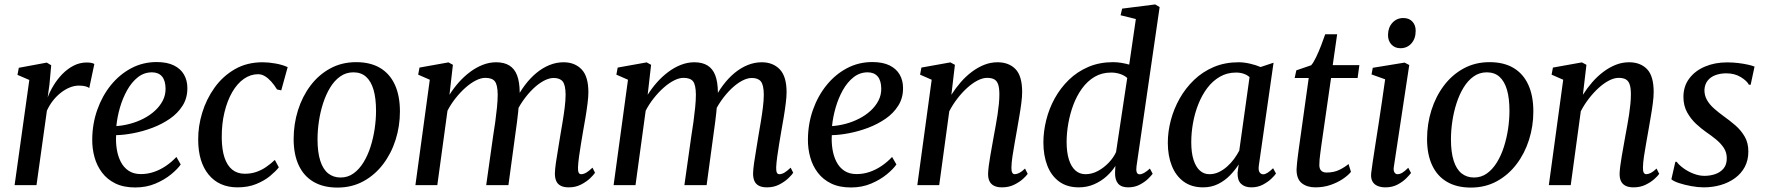

<svg xmlns="http://www.w3.org/2000/svg" viewBox="-20 -837 7979 868"><path d="M46 0 112.5 -475.5 59 -498.5 65 -530.5 191.5 -554 211.5 -542 203.5 -454.5 195.5 -396.5Q205 -422.5 221.8 -450.2Q238.5 -478 261.5 -501.8Q284.5 -525.5 312.5 -540Q340.5 -554.5 372 -554.5Q383 -554.5 392.5 -552.8Q402 -551 406.5 -547.5L383.5 -439Q378.5 -443.5 366.2 -446.8Q354 -450 336.5 -450Q316 -450 295.2 -441.5Q274.5 -433 255 -417.8Q235.5 -402.5 219.2 -381.8Q203 -361 192 -336.5L145 0Z M797 -93.5Q783 -73 753.5 -48.8Q724 -24.5 682.8 -7Q641.5 10.5 591.5 10.5Q539 10.5 502 -7.5Q465 -25.5 441.5 -56.5Q418 -87.5 407.2 -126.5Q396.5 -165.5 397 -207Q397.5 -277.5 419.8 -340.5Q442 -403.5 481.2 -452Q520.5 -500.5 573.2 -528.5Q626 -556.5 688 -556.5Q735.5 -556.5 766.2 -541.2Q797 -526 812 -499.5Q827 -473 827 -439.5Q827.5 -394.5 805.8 -359.8Q784 -325 748 -300.2Q712 -275.5 669 -259.2Q626 -243 582.8 -234.8Q539.5 -226.5 505 -226Q503 -193.5 508 -162.2Q513 -131 526 -105.5Q539 -80 561.5 -65Q584 -50 617 -50Q647 -50 675.2 -59.5Q703.5 -69 729.5 -86.5Q755.5 -104 777.5 -127.5ZM667 -510Q631.5 -510 603.2 -487.8Q575 -465.5 554.8 -429.2Q534.5 -393 522.2 -350.5Q510 -308 506 -267Q536.5 -269 568.2 -277.5Q600 -286 628.8 -300.8Q657.5 -315.5 680 -336Q702.5 -356.5 715.8 -382Q729 -407.5 728.5 -437Q728 -473.5 712 -491.8Q696 -510 667 -510Z M1054 10Q970.5 10 923.2 -47.5Q876 -105 876 -206Q875.5 -266 894.2 -327.5Q913 -389 950 -440.8Q987 -492.5 1041.5 -524Q1096 -555.5 1167.5 -555.5Q1194.5 -555.5 1226.2 -549.8Q1258 -544 1280.5 -533.5L1251.5 -428.5L1232.5 -432.5Q1220 -453 1206 -468.5Q1192 -484 1177.2 -492.8Q1162.5 -501.5 1147 -501.5Q1112.5 -501.5 1082.5 -480.5Q1052.5 -459.5 1030 -420.8Q1007.5 -382 994.8 -329.5Q982 -277 982.5 -213.5Q983 -160.5 995 -124.5Q1007 -88.5 1030 -70Q1053 -51.5 1086.5 -51.5Q1115.5 -51.5 1139 -59.8Q1162.5 -68 1183 -82Q1203.5 -96 1222.5 -114L1240.5 -80.5Q1226.5 -62.5 1200.8 -41.2Q1175 -20 1138.2 -5Q1101.5 10 1054 10Z M1590 -556Q1654.5 -556 1698.5 -529.8Q1742.5 -503.5 1765.2 -453.8Q1788 -404 1788 -333Q1788 -267 1768.5 -205.2Q1749 -143.5 1712 -94.8Q1675 -46 1622.8 -17.5Q1570.5 11 1505.5 11Q1442 11 1397.8 -14.8Q1353.5 -40.5 1330.5 -89.8Q1307.5 -139 1307.5 -208.5Q1307.5 -276 1327 -338.2Q1346.5 -400.5 1383.5 -449.8Q1420.5 -499 1472.8 -527.5Q1525 -556 1590 -556ZM1577.5 -510Q1544.5 -510 1518.2 -491.5Q1492 -473 1472.8 -441.5Q1453.5 -410 1440.8 -370.5Q1428 -331 1421.8 -289Q1415.5 -247 1415.5 -207Q1415.5 -149 1427.8 -110.5Q1440 -72 1463.5 -53.2Q1487 -34.5 1519.5 -34.5Q1552.5 -34.5 1578.2 -53Q1604 -71.5 1623.2 -102.8Q1642.5 -134 1655 -173.2Q1667.5 -212.5 1673.8 -254.5Q1680 -296.5 1680 -336Q1680 -392.5 1668.8 -431Q1657.5 -469.5 1635 -489.8Q1612.5 -510 1577.5 -510Z M2027.5 -544 2012 -408.5Q2030.5 -438 2054.2 -464.8Q2078 -491.5 2105.5 -512Q2133 -532.5 2162.8 -544Q2192.5 -555.5 2223 -555.5Q2259 -555.5 2282.5 -541Q2306 -526.5 2317.5 -496.8Q2329 -467 2329.5 -419.5Q2329.5 -414 2328.8 -405.8Q2328 -397.5 2327.2 -388.2Q2326.5 -379 2325 -369L2310.5 -381.5Q2328.5 -419.5 2352.5 -451.5Q2376.5 -483.5 2404.5 -506.8Q2432.5 -530 2463.8 -542.8Q2495 -555.5 2527.5 -555.5Q2578.5 -555.5 2609.2 -523.5Q2640 -491.5 2640 -420Q2640 -399.5 2636.2 -369.5Q2632.5 -339.5 2627 -306.5Q2621.5 -273.5 2616 -243.5Q2611.5 -216.5 2606.5 -186.8Q2601.5 -157 2597.8 -129.5Q2594 -102 2593 -81Q2592.5 -64 2596 -56.8Q2599.5 -49.5 2607 -49.5Q2618 -49.5 2629.8 -56.2Q2641.5 -63 2658.5 -79L2670 -56Q2664 -46.5 2647.8 -31Q2631.5 -15.5 2607 -2.8Q2582.5 10 2551.5 10Q2528.5 10 2514.5 2.5Q2500.5 -5 2494.5 -19Q2488.5 -33 2488.5 -52.5Q2489 -71.5 2493 -100.2Q2497 -129 2502.8 -161.5Q2508.5 -194 2513 -224.5Q2518 -253.5 2523.5 -286.5Q2529 -319.5 2533 -351.8Q2537 -384 2537 -410Q2536.5 -453 2523.8 -468.8Q2511 -484.5 2483 -484.5Q2462.5 -484.5 2438.5 -471.8Q2414.5 -459 2390.2 -435.8Q2366 -412.5 2344.2 -381.5Q2322.5 -350.5 2307 -313.5L2326.5 -375.5Q2325 -354.5 2322.5 -330.2Q2320 -306 2316.8 -282Q2313.5 -258 2310.5 -236L2278.5 0H2178L2209.5 -223Q2214.5 -252.5 2219 -286Q2223.5 -319.5 2226.8 -351.8Q2230 -384 2230 -409.5Q2229.5 -453.5 2217.2 -469.2Q2205 -485 2174 -485Q2154 -485 2131 -473.2Q2108 -461.5 2084.5 -440.8Q2061 -420 2039.8 -393.2Q2018.5 -366.5 2003 -336.5L1957 0H1858L1923 -476.5L1870.5 -499.5L1876.5 -531.5L2007.5 -555Z M2923.5 -544 2908 -408.5Q2926.5 -438 2950.2 -464.8Q2974 -491.5 3001.5 -512Q3029 -532.5 3058.8 -544Q3088.5 -555.5 3119 -555.5Q3155 -555.5 3178.5 -541Q3202 -526.5 3213.5 -496.8Q3225 -467 3225.5 -419.5Q3225.5 -414 3224.8 -405.8Q3224 -397.5 3223.2 -388.2Q3222.5 -379 3221 -369L3206.5 -381.5Q3224.5 -419.5 3248.5 -451.5Q3272.5 -483.5 3300.5 -506.8Q3328.5 -530 3359.8 -542.8Q3391 -555.5 3423.5 -555.5Q3474.5 -555.5 3505.2 -523.5Q3536 -491.5 3536 -420Q3536 -399.5 3532.2 -369.5Q3528.5 -339.5 3523 -306.5Q3517.5 -273.5 3512 -243.5Q3507.5 -216.5 3502.5 -186.8Q3497.5 -157 3493.8 -129.5Q3490 -102 3489 -81Q3488.5 -64 3492 -56.8Q3495.5 -49.5 3503 -49.5Q3514 -49.5 3525.8 -56.2Q3537.5 -63 3554.5 -79L3566 -56Q3560 -46.5 3543.8 -31Q3527.5 -15.5 3503 -2.8Q3478.5 10 3447.5 10Q3424.5 10 3410.5 2.5Q3396.5 -5 3390.5 -19Q3384.5 -33 3384.5 -52.5Q3385 -71.5 3389 -100.2Q3393 -129 3398.8 -161.5Q3404.5 -194 3409 -224.5Q3414 -253.5 3419.5 -286.5Q3425 -319.5 3429 -351.8Q3433 -384 3433 -410Q3432.5 -453 3419.8 -468.8Q3407 -484.5 3379 -484.5Q3358.5 -484.5 3334.5 -471.8Q3310.5 -459 3286.2 -435.8Q3262 -412.5 3240.2 -381.5Q3218.5 -350.5 3203 -313.5L3222.5 -375.5Q3221 -354.5 3218.5 -330.2Q3216 -306 3212.8 -282Q3209.5 -258 3206.5 -236L3174.5 0H3074L3105.5 -223Q3110.5 -252.5 3115 -286Q3119.5 -319.5 3122.8 -351.8Q3126 -384 3126 -409.5Q3125.5 -453.5 3113.2 -469.2Q3101 -485 3070 -485Q3050 -485 3027 -473.2Q3004 -461.5 2980.5 -440.8Q2957 -420 2935.8 -393.2Q2914.5 -366.5 2899 -336.5L2853 0H2754L2819 -476.5L2766.5 -499.5L2772.5 -531.5L2903.5 -555Z M4032.5 -93.5Q4018.5 -73 3989 -48.8Q3959.5 -24.5 3918.2 -7Q3877 10.5 3827 10.5Q3774.5 10.5 3737.5 -7.5Q3700.5 -25.5 3677 -56.5Q3653.5 -87.5 3642.8 -126.5Q3632 -165.5 3632.5 -207Q3633 -277.5 3655.2 -340.5Q3677.5 -403.5 3716.8 -452Q3756 -500.5 3808.8 -528.5Q3861.5 -556.5 3923.5 -556.5Q3971 -556.5 4001.8 -541.2Q4032.5 -526 4047.5 -499.5Q4062.5 -473 4062.5 -439.5Q4063 -394.5 4041.2 -359.8Q4019.5 -325 3983.5 -300.2Q3947.5 -275.5 3904.5 -259.2Q3861.5 -243 3818.2 -234.8Q3775 -226.5 3740.5 -226Q3738.5 -193.5 3743.5 -162.2Q3748.5 -131 3761.5 -105.5Q3774.5 -80 3797 -65Q3819.5 -50 3852.5 -50Q3882.5 -50 3910.8 -59.5Q3939 -69 3965 -86.5Q3991 -104 4013 -127.5ZM3902.5 -510Q3867 -510 3838.8 -487.8Q3810.5 -465.5 3790.2 -429.2Q3770 -393 3757.8 -350.5Q3745.5 -308 3741.5 -267Q3772 -269 3803.8 -277.5Q3835.5 -286 3864.2 -300.8Q3893 -315.5 3915.5 -336Q3938 -356.5 3951.2 -382Q3964.5 -407.5 3964 -437Q3963.5 -473.5 3947.5 -491.8Q3931.5 -510 3902.5 -510Z M4281 -408.5Q4300 -438.5 4323.2 -465.2Q4346.5 -492 4373.5 -512.2Q4400.5 -532.5 4429.5 -544Q4458.5 -555.5 4489.5 -555.5Q4541 -555.5 4571 -524.5Q4601 -493.5 4601 -420.5Q4601 -399.5 4597 -369Q4593 -338.5 4587.2 -305.5Q4581.5 -272.5 4576.5 -243.5Q4572 -216.5 4566.5 -186.8Q4561 -157 4557 -129.2Q4553 -101.5 4552.5 -81Q4552 -64 4556 -56.8Q4560 -49.5 4567 -49.5Q4576.5 -49.5 4588 -55.2Q4599.5 -61 4614 -75L4626 -51Q4620.5 -42.5 4604.5 -28Q4588.5 -13.5 4564.5 -1.8Q4540.5 10 4509.5 10Q4488 10 4473.8 2.8Q4459.5 -4.5 4453 -18.5Q4446.5 -32.5 4447 -53Q4447.5 -67 4450 -86.8Q4452.5 -106.5 4456.5 -129.8Q4460.5 -153 4464.8 -177Q4469 -201 4473 -223Q4477 -245 4481.5 -269.5Q4486 -294 4489.8 -319Q4493.5 -344 4495.8 -367.2Q4498 -390.5 4498 -410Q4498 -439 4492.5 -455.2Q4487 -471.5 4475 -478.2Q4463 -485 4442.5 -485Q4422.5 -485 4399.2 -473Q4376 -461 4352.5 -439.8Q4329 -418.5 4308 -391.2Q4287 -364 4271.5 -334L4226 0H4127L4192 -476.5L4139.5 -499.5L4145.5 -531.5L4276.5 -555L4297 -544Z M5118 -85.5Q5115.5 -67.5 5119 -58.2Q5122.5 -49 5131.5 -49Q5141 -49 5152.2 -55.2Q5163.5 -61.5 5178.5 -75L5191 -51.5Q5185 -43 5169.8 -28.2Q5154.5 -13.5 5131.8 -1.8Q5109 10 5080 10Q5049 10 5034.5 -7.2Q5020 -24.5 5021 -57.5L5022.5 -87Q5008 -63 4983.2 -40.5Q4958.5 -18 4926.5 -4Q4894.5 10 4857 10Q4804 10 4768.2 -16.2Q4732.5 -42.5 4714.8 -88.2Q4697 -134 4697 -193Q4697 -242.5 4709.8 -294Q4722.5 -345.5 4748.2 -392.2Q4774 -439 4812 -476Q4850 -513 4900.2 -534.5Q4950.5 -556 5012.5 -556Q5030.5 -556 5049.8 -552.8Q5069 -549.5 5085 -545L5115 -751L5046 -768L5053 -798L5202.5 -817L5222.5 -805ZM5076 -484.5Q5063.5 -496 5044.2 -502.5Q5025 -509 5003 -509Q4961 -509 4928.2 -489.5Q4895.5 -470 4871.5 -436.8Q4847.5 -403.5 4832.2 -362.5Q4817 -321.5 4809.5 -278.2Q4802 -235 4802 -195.5Q4802 -149 4812.2 -116.2Q4822.5 -83.5 4841.5 -66.5Q4860.5 -49.5 4887.5 -49.5Q4916.5 -49.5 4943.8 -64.2Q4971 -79 4992.8 -102Q5014.5 -125 5025.5 -149.5Z M5671 -89Q5668 -66.5 5674.5 -57.8Q5681 -49 5690.5 -49Q5699.5 -49 5710.2 -55.8Q5721 -62.5 5735.5 -76.5L5748.5 -52.5Q5743.5 -44.5 5728 -29.5Q5712.5 -14.5 5689.2 -2.2Q5666 10 5637 10Q5607 10 5590.2 -6.5Q5573.5 -23 5575 -57L5580 -93.5Q5563.5 -68 5540.5 -44.2Q5517.5 -20.5 5487 -5.2Q5456.5 10 5419 10Q5367 10 5331.5 -15.8Q5296 -41.5 5277.8 -87Q5259.5 -132.5 5259.5 -191.5Q5259.5 -241.5 5273 -293Q5286.5 -344.5 5313 -391.5Q5339.5 -438.5 5378 -475.5Q5416.5 -512.5 5467 -534Q5517.5 -555.5 5579.5 -555.5Q5604 -555.5 5631 -549.2Q5658 -543 5679 -534L5737.5 -553.5ZM5629 -488.5Q5617.5 -498.5 5602 -503.8Q5586.5 -509 5568 -509Q5527.5 -509 5495 -490.2Q5462.5 -471.5 5438.2 -439.5Q5414 -407.5 5397.8 -366.8Q5381.5 -326 5373.5 -281.5Q5365.5 -237 5365.5 -194Q5365.5 -146 5376 -113.8Q5386.5 -81.5 5404.8 -65.5Q5423 -49.5 5447.5 -49.5Q5470 -49.5 5490 -59Q5510 -68.5 5527.5 -84Q5545 -99.5 5558.8 -118.2Q5572.5 -137 5582.5 -156Z M5953 -175.5Q5950.5 -155.5 5948.5 -141.2Q5946.5 -127 5945.5 -115Q5944.5 -103 5944.5 -90Q5944.5 -74 5953 -65.5Q5961.5 -57 5977 -57Q6010.5 -57 6035.2 -69.2Q6060 -81.5 6076.5 -95.5L6087.5 -60Q6074 -43.5 6050 -27.5Q6026 -11.5 5994.8 -0.8Q5963.5 10 5926 10Q5889 10 5865.2 -8.8Q5841.5 -27.5 5841.5 -70.5Q5842 -76.5 5842.5 -85Q5843 -93.5 5844.2 -104.8Q5845.5 -116 5847.2 -130.5Q5849 -145 5851.5 -163L5896.5 -484.5H5833L5840.5 -519L5907.5 -542Q5918 -553.5 5930 -578.8Q5942 -604 5953 -632.5Q5964 -661 5971 -682H6025L6005 -542.5H6125.5L6117.5 -484.5H5997.5Z M6243.5 10Q6222.5 10 6207 3.2Q6191.5 -3.5 6184 -18Q6176.5 -32.5 6179 -55Q6181 -72.5 6186 -106.2Q6191 -140 6198 -184.5Q6205 -229 6212.8 -279.2Q6220.5 -329.5 6228 -380.8Q6235.5 -432 6242 -478.5L6180.5 -500.5L6186 -530.5L6330 -554L6351 -543L6281.5 -84Q6278.5 -66 6284 -57.8Q6289.5 -49.5 6297.5 -49.5Q6308 -49.5 6319 -55.8Q6330 -62 6346.5 -78.5L6359 -55Q6352.5 -46 6337 -30.5Q6321.5 -15 6297.8 -2.5Q6274 10 6243.5 10ZM6311 -619Q6286 -619 6270.2 -636Q6254.5 -653 6255 -680Q6255.5 -713 6275 -734.2Q6294.5 -755.5 6324.5 -755.5Q6350.5 -755.5 6365.5 -739Q6380.5 -722.5 6380 -697Q6380 -662.5 6360.8 -640.8Q6341.5 -619 6311 -619Z M6714 -556Q6778.5 -556 6822.5 -529.8Q6866.5 -503.5 6889.2 -453.8Q6912 -404 6912 -333Q6912 -267 6892.5 -205.2Q6873 -143.5 6836 -94.8Q6799 -46 6746.8 -17.5Q6694.5 11 6629.5 11Q6566 11 6521.8 -14.8Q6477.5 -40.5 6454.5 -89.8Q6431.5 -139 6431.5 -208.5Q6431.5 -276 6451 -338.2Q6470.5 -400.5 6507.5 -449.8Q6544.5 -499 6596.8 -527.5Q6649 -556 6714 -556ZM6701.5 -510Q6668.5 -510 6642.2 -491.5Q6616 -473 6596.8 -441.5Q6577.5 -410 6564.8 -370.5Q6552 -331 6545.8 -289Q6539.5 -247 6539.5 -207Q6539.5 -149 6551.8 -110.5Q6564 -72 6587.5 -53.2Q6611 -34.5 6643.5 -34.5Q6676.5 -34.5 6702.2 -53Q6728 -71.5 6747.2 -102.8Q6766.5 -134 6779 -173.2Q6791.5 -212.5 6797.8 -254.5Q6804 -296.5 6804 -336Q6804 -392.5 6792.8 -431Q6781.5 -469.5 6759 -489.8Q6736.5 -510 6701.5 -510Z M7136 -408.5Q7155 -438.5 7178.2 -465.2Q7201.5 -492 7228.5 -512.2Q7255.5 -532.5 7284.5 -544Q7313.5 -555.5 7344.5 -555.5Q7396 -555.5 7426 -524.5Q7456 -493.5 7456 -420.5Q7456 -399.5 7452 -369Q7448 -338.5 7442.2 -305.5Q7436.5 -272.5 7431.5 -243.5Q7427 -216.5 7421.5 -186.8Q7416 -157 7412 -129.2Q7408 -101.5 7407.5 -81Q7407 -64 7411 -56.8Q7415 -49.5 7422 -49.5Q7431.5 -49.5 7443 -55.2Q7454.5 -61 7469 -75L7481 -51Q7475.5 -42.5 7459.5 -28Q7443.5 -13.5 7419.5 -1.8Q7395.5 10 7364.5 10Q7343 10 7328.8 2.8Q7314.5 -4.5 7308 -18.5Q7301.5 -32.5 7302 -53Q7302.5 -67 7305 -86.8Q7307.5 -106.5 7311.5 -129.8Q7315.5 -153 7319.8 -177Q7324 -201 7328 -223Q7332 -245 7336.5 -269.5Q7341 -294 7344.8 -319Q7348.5 -344 7350.8 -367.2Q7353 -390.5 7353 -410Q7353 -439 7347.5 -455.2Q7342 -471.5 7330 -478.2Q7318 -485 7297.5 -485Q7277.5 -485 7254.2 -473Q7231 -461 7207.5 -439.8Q7184 -418.5 7163 -391.2Q7142 -364 7126.5 -334L7081 0H6982L7047 -476.5L6994.5 -499.5L7000.5 -531.5L7131.5 -555L7152 -544Z M7894.5 -454H7886.5Q7877.5 -471.5 7849.8 -488.5Q7822 -505.5 7784.5 -505.5Q7757 -505.5 7735 -497.2Q7713 -489 7700 -472.5Q7687 -456 7685.5 -431.5Q7685 -406 7696.8 -385.2Q7708.5 -364.5 7728.5 -346.8Q7748.5 -329 7772 -312Q7799.5 -292.5 7825 -270.5Q7850.5 -248.5 7867.2 -220Q7884 -191.5 7884 -152Q7884 -112.5 7867.8 -82.2Q7851.5 -52 7823.2 -31.5Q7795 -11 7758.8 -0.5Q7722.5 10 7682 10Q7657 10 7626.5 4.5Q7596 -1 7571 -9.2Q7546 -17.5 7536 -26.5L7554 -105.5H7560Q7571 -90.5 7591.5 -75.8Q7612 -61 7637 -51.5Q7662 -42 7685.5 -42Q7711 -42 7734 -49.8Q7757 -57.5 7771.8 -75Q7786.5 -92.5 7786.5 -121.5Q7786.5 -148 7772.8 -168.8Q7759 -189.5 7737.5 -207Q7716 -224.5 7692.5 -240.5Q7671.5 -255 7647.8 -277Q7624 -299 7607.2 -329.2Q7590.5 -359.5 7590.5 -399Q7590.5 -447 7616.8 -482Q7643 -517 7687.8 -536Q7732.5 -555 7788 -555Q7813.5 -555 7838.5 -552Q7863.5 -549 7883 -544.5Q7902.5 -540 7912 -536Z"/></svg>

Font: Merriweather 48pt
Style: Italic
Weight: 400
Italic angle: -7.8°
Version: Version 2.101